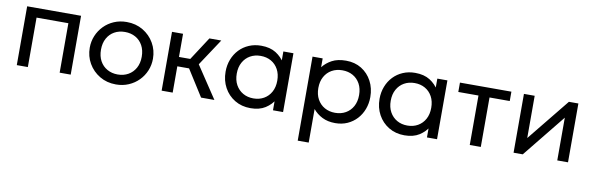

<svg xmlns="http://www.w3.org/2000/svg" viewBox="-49 -935 4848 1575"><g transform="rotate(10 2375.0 -147.5)"><path d="M79.5 0V-490H528.5V0H436.5V-412H171.5V0Z M907 15Q831 15 771.5 -20.5Q712 -56 678 -115Q644 -174 644 -245Q644 -297.5 663.5 -344.5Q683 -391.5 718.5 -427.8Q754 -464 802 -484.5Q850 -505 907 -505Q983.5 -505 1043 -469.5Q1102.5 -434 1136.5 -375Q1170.5 -316 1170.5 -245Q1170.5 -192.5 1151 -145.5Q1131.5 -98.5 1096 -62.5Q1060.5 -26.5 1012.5 -5.8Q964.5 15 907 15ZM907 -68Q956.5 -68 994.8 -89.8Q1033 -111.5 1055 -151.2Q1077 -191 1077 -245Q1077 -299.5 1055.2 -339.2Q1033.5 -379 995 -400.5Q956.5 -422 907 -422Q857.5 -422 819.2 -400.5Q781 -379 759.2 -339.2Q737.5 -299.5 737.5 -245Q737.5 -191 759.2 -151.2Q781 -111.5 819.5 -89.8Q858 -68 907 -68Z M1614.5 0 1449 -261.5 1597.5 -490H1696.5L1548.5 -266L1725.5 0ZM1286 0V-490H1378V-297H1524.5V-219H1378V0Z M2027.5 15Q1953.5 15 1896.5 -19.5Q1839.5 -54 1807.5 -112.8Q1775.5 -171.5 1775.5 -245Q1775.5 -300 1794 -347.5Q1812.5 -395 1846 -430.2Q1879.5 -465.5 1925.8 -485.2Q1972 -505 2027.5 -505Q2101.5 -505 2150.5 -474Q2199.5 -443 2227 -395L2213.5 -375V-490H2297.5V0H2213.5V-115L2227 -95.5Q2199.5 -47.5 2150.5 -16.2Q2101.5 15 2027.5 15ZM2037.5 -68Q2086.5 -68 2124.5 -89.8Q2162.5 -111.5 2184.2 -151.2Q2206 -191 2206 -245Q2206 -299.5 2184.2 -339.2Q2162.5 -379 2124.5 -400.5Q2086.5 -422 2037.5 -422Q1988.5 -422 1950.5 -400.5Q1912.5 -379 1890.5 -339.2Q1868.5 -299.5 1868.5 -245Q1868.5 -191 1890.5 -151.2Q1912.5 -111.5 1950.5 -89.8Q1988.5 -68 2037.5 -68Z M2456.5 210V-490H2541V-416.5Q2571.5 -455.5 2617.8 -480.2Q2664 -505 2734.5 -505Q2807.5 -505 2863 -470.8Q2918.5 -436.5 2949.8 -377.5Q2981 -318.5 2981 -245Q2981 -191.5 2963.2 -144.2Q2945.5 -97 2912.5 -61.2Q2879.5 -25.5 2834.2 -5.2Q2789 15 2733.5 15Q2671.5 15 2625.2 -8.2Q2579 -31.5 2548 -69.5V210ZM2718 -68Q2767.5 -68 2805.8 -89.8Q2844 -111.5 2865.8 -151.2Q2887.5 -191 2887.5 -245Q2887.5 -299.5 2865.8 -339.2Q2844 -379 2805.8 -400.5Q2767.5 -422 2718 -422Q2668.5 -422 2630.2 -400.5Q2592 -379 2570 -339.2Q2548 -299.5 2548 -245Q2548 -191 2570 -151.2Q2592 -111.5 2630.2 -89.8Q2668.5 -68 2718 -68Z M3310 15Q3236 15 3179 -19.5Q3122 -54 3090 -112.8Q3058 -171.5 3058 -245Q3058 -300 3076.5 -347.5Q3095 -395 3128.5 -430.2Q3162 -465.5 3208.2 -485.2Q3254.5 -505 3310 -505Q3384 -505 3433 -474Q3482 -443 3509.5 -395L3496 -375V-490H3580V0H3496V-115L3509.5 -95.5Q3482 -47.5 3433 -16.2Q3384 15 3310 15ZM3320 -68Q3369 -68 3407 -89.8Q3445 -111.5 3466.8 -151.2Q3488.5 -191 3488.5 -245Q3488.5 -299.5 3466.8 -339.2Q3445 -379 3407 -400.5Q3369 -422 3320 -422Q3271 -422 3233 -400.5Q3195 -379 3173 -339.2Q3151 -299.5 3151 -245Q3151 -191 3173 -151.2Q3195 -111.5 3233 -89.8Q3271 -68 3320 -68Z M3852.5 0V-412H3684.5V-490H4113V-412H3944.5V0Z M4217.5 0V-490H4307V-138L4592 -490H4671V0H4581.5V-356L4294 0Z"/></g></svg>

Font: Geologica Cursive Light
Style: Regular
Weight: 300
Designer: Sindre Bremnes, Frode Helland
Foundry: Monokrom Skriftforlag AS
Version: Version 1.010;gftools[0.9.28]